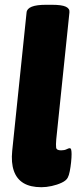

<svg xmlns="http://www.w3.org/2000/svg" viewBox="-20 -774 337 802"><path d="M153 8Q107 8 78.5 -9Q50 -26 38 -60Q26 -94 31 -144L91 -722Q94 -754 172 -754H197Q238 -754 255 -746Q272 -738 270 -722L215 -192Q213 -169 214.5 -157.5Q216 -146 235 -146Q249 -146 258 -150.5Q267 -155 271 -155Q276 -155 277.5 -148Q279 -141 279 -130Q279 -116 277 -96.5Q275 -77 271.5 -59Q268 -41 263 -32Q257 -20 238 -11Q219 -2 196 3Q173 8 153 8Z"/></svg>

Font: Asap Black
Style: Italic
Weight: 900
Italic angle: -6°
Designer: Pablo Cosgaya
Foundry: Omnibus-Type
Version: Version 3.001